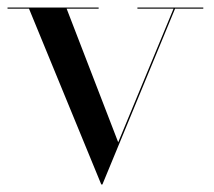

<svg xmlns="http://www.w3.org/2000/svg" viewBox="-20 -480 569 510"><path d="M294 -102 441 -457H345V-460H520V-457H445L252 10H249L57 -457H0V-460H242V-457H157Z"/></svg>

Font: Bodoni* 72
Style: Regular
Weight: 400
Version: Version 1.003